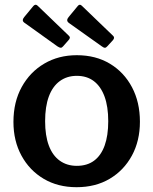

<svg xmlns="http://www.w3.org/2000/svg" viewBox="-20 -770 639 800"><path d="M299 10Q221 10 162 -25Q103 -60 69.5 -121.5Q36 -183 36 -262Q36 -345 70.5 -407.5Q105 -470 164.5 -505Q224 -540 300 -540Q379 -540 438 -504.5Q497 -469 530 -406.5Q563 -344 563 -263Q563 -183 529.5 -121.5Q496 -60 437 -25Q378 10 299 10ZM300 -79Q343 -79 372 -100.5Q401 -122 416 -163.5Q431 -205 431 -265Q431 -326 415.5 -368Q400 -410 371 -432Q342 -454 300 -454Q259 -454 229 -432Q199 -410 183.5 -368Q168 -326 168 -265Q168 -205 183.5 -163.5Q199 -122 229 -100.5Q259 -79 300 -79ZM119 -745Q128 -755 137 -746L267 -621Q276 -613 265 -602L243 -577Q238 -571 233 -571Q228 -571 219 -577L85 -673Q75 -679 75 -685.5Q75 -692 81 -699ZM304 -745Q312 -755 321 -746L451 -621Q460 -613 450 -602L427 -577Q422 -571 417 -571Q412 -571 404 -577L269 -673Q260 -679 260 -685.5Q260 -692 266 -699Z"/></svg>

Font: Libre Franklin SemiBold
Style: Regular
Weight: 600
Designer: Pablo Impallari, Rodrigo Fuenzalida, Nhung Nguyen
Foundry: Impallari Type
Version: Version 3.000